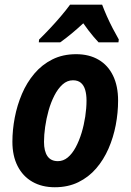

<svg xmlns="http://www.w3.org/2000/svg" viewBox="-20 -786 555 816"><path d="M212.9 9.8Q158.2 9.8 117.7 -13.4Q77.1 -36.6 54.9 -80.1Q32.7 -123.5 32.7 -183.6Q32.7 -233.9 42.7 -286.1Q52.7 -338.4 73.2 -386.7Q93.8 -435.1 126 -473.1Q158.2 -511.2 202.4 -533.4Q246.6 -555.7 303.7 -555.7Q358.9 -555.7 398.9 -532.2Q439 -508.8 460.4 -464.6Q481.9 -420.4 481.9 -358.4Q481.9 -306.6 471.9 -254.4Q461.9 -202.1 441.2 -154.5Q420.4 -106.9 388.7 -70.1Q356.9 -33.2 313 -11.7Q269 9.8 212.9 9.8ZM226.1 -101.1Q249 -101.1 268.1 -116.9Q287.1 -132.8 301.8 -160.2Q316.4 -187.5 326.7 -221.2Q336.9 -254.9 342.3 -290.5Q347.7 -326.2 347.7 -358.9Q347.7 -384.8 342 -404.1Q336.4 -423.3 323.7 -434.1Q311 -444.8 290 -444.8Q265.6 -444.8 245.8 -427Q226.1 -409.2 211.2 -380.1Q196.3 -351.1 186.5 -316.4Q176.8 -281.7 171.9 -246.8Q167 -211.9 167 -183.1Q167 -143.6 181.6 -122.3Q196.3 -101.1 226.1 -101.1ZM145 -606 146 -617.7Q167.5 -638.7 191.4 -664.1Q215.3 -689.5 238 -716.1Q260.7 -742.7 277.8 -766.1H414.1Q421.9 -745.1 433.8 -718Q445.8 -690.9 459.7 -664.3Q473.6 -637.7 484.9 -618.2L483.4 -606H398.9Q389.2 -616.7 377.9 -629.6Q366.7 -642.6 355.5 -657.5Q344.2 -672.4 334 -687Q307.6 -662.6 283.4 -642.6Q259.3 -622.6 235.8 -606Z"/></svg>

Font: Open Sans SemiCondensed
Style: Bold Italic
Weight: 700
Width: 4
Italic angle: -12°
Designer: Monotype Design Team
Foundry: Monotype Imaging Inc.
Version: Version 3.003